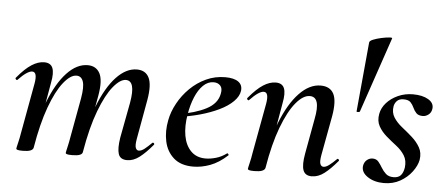

<svg xmlns="http://www.w3.org/2000/svg" viewBox="-46 -744 2000 859"><g transform="rotate(5 953.5 -314.0)"><path d="M549 9Q518 9 510 -15Q502 -39 510 -89L540 -248Q549 -299 542 -323.5Q535 -348 513 -348Q487 -348 456 -310Q425 -272 396.5 -197Q368 -122 349 -10L334 -11Q354 -132 388 -219Q422 -306 466 -352.5Q510 -399 558 -399Q597 -399 612.5 -367.5Q628 -336 616 -267L584 -89Q579 -60 583.5 -49Q588 -38 597 -38Q609 -38 623 -49Q637 -60 654 -77Q658 -81 662 -77Q666 -73 662 -69Q631 -32 604 -11.5Q577 9 549 9ZM81 8Q63 8 57 6Q51 4 51 1Q51 -3 56.5 -25Q62 -47 66 -72L107 -297Q116 -349 92 -349Q81 -349 65.5 -338.5Q50 -328 30 -307Q27 -303 22.5 -307.5Q18 -312 22 -316Q57 -358 86 -376.5Q115 -395 142 -395Q171 -395 180 -373Q189 -351 180 -306L128 -10Q124 8 81 8ZM302 8Q285 8 279 6Q273 4 273 1Q273 -3 278.5 -26Q284 -49 288 -74L320 -249Q329 -301 321 -324.5Q313 -348 291 -348Q264 -348 232.5 -308.5Q201 -269 173.5 -193.5Q146 -118 128 -10L112 -11Q131 -130 165 -217Q199 -304 243.5 -351.5Q288 -399 337 -399Q375 -399 391.5 -368Q408 -337 396 -268L349 -10Q347 8 302 8Z M846 12Q790 12 758 -16.5Q726 -45 716.5 -90Q707 -135 717 -185Q724 -223 745 -261.5Q766 -300 797.5 -331Q829 -362 869 -380.5Q909 -399 955 -399Q994 -399 1013.5 -385Q1033 -371 1030 -345Q1027 -320 1003.5 -296.5Q980 -273 941.5 -254.5Q903 -236 856 -223Q809 -210 759 -204L761 -217Q834 -228 883.5 -253.5Q933 -279 941 -324Q946 -348 935 -360Q924 -372 905 -372Q879 -372 858 -351.5Q837 -331 822.5 -296Q808 -261 801 -218Q792 -165 799.5 -122.5Q807 -80 832 -54.5Q857 -29 898 -29Q919 -29 944 -36Q969 -43 992 -60Q994 -62 997.5 -58Q1001 -54 999 -52Q961 -17 922 -2.5Q883 12 846 12Z M1378 9Q1348 9 1339.5 -15Q1331 -39 1340 -89L1369 -248Q1389 -348 1339 -348Q1309 -348 1276.5 -309Q1244 -270 1215.5 -194.5Q1187 -119 1169 -10L1152 -11Q1173 -130 1207.5 -217Q1242 -304 1287.5 -351.5Q1333 -399 1383 -399Q1426 -399 1442 -367.5Q1458 -336 1446 -267L1413 -89Q1408 -60 1412.5 -49Q1417 -38 1427 -38Q1438 -38 1452.5 -49Q1467 -60 1484 -77Q1487 -81 1491.5 -77Q1496 -73 1492 -69Q1461 -32 1434 -11.5Q1407 9 1378 9ZM1121 8Q1103 8 1097 6Q1091 4 1091 1Q1091 -3 1096.5 -25.5Q1102 -48 1106 -74L1147 -297Q1156 -349 1132 -349Q1121 -349 1105.5 -338.5Q1090 -328 1070 -307Q1067 -303 1062.5 -307.5Q1058 -312 1062 -316Q1097 -358 1126 -376.5Q1155 -395 1182 -395Q1211 -395 1220 -373Q1229 -351 1220 -306L1169 -10Q1164 8 1121 8Z M1553 -298 1582 -609Q1582 -617 1598 -623.5Q1614 -630 1634.5 -634.5Q1655 -639 1670 -640Q1685 -641 1683 -637L1568 -299Q1567 -296 1560 -295.5Q1553 -295 1553 -298Z M1702 11Q1659 11 1629 -9Q1599 -29 1603 -58Q1606 -75 1617.5 -84.5Q1629 -94 1643 -94Q1660 -94 1669.5 -82.5Q1679 -71 1687.5 -56.5Q1696 -42 1708.5 -30.5Q1721 -19 1743 -19Q1764 -19 1775 -30.5Q1786 -42 1790 -66Q1794 -98 1780 -120.5Q1766 -143 1742.5 -161Q1719 -179 1697 -198Q1675 -217 1662 -240.5Q1649 -264 1655 -296Q1660 -323 1680 -345.5Q1700 -368 1731 -382Q1762 -396 1798 -396Q1841 -396 1867 -380.5Q1893 -365 1890 -340Q1888 -322 1875.5 -312.5Q1863 -303 1850 -303Q1830 -303 1820.5 -313Q1811 -323 1805 -336.5Q1799 -350 1789.5 -360Q1780 -370 1758 -370Q1739 -370 1729 -360Q1719 -350 1716 -336Q1711 -307 1725 -285Q1739 -263 1762.5 -244.5Q1786 -226 1808.5 -206Q1831 -186 1844.5 -162Q1858 -138 1853 -106Q1848 -80 1827.5 -52.5Q1807 -25 1775 -7Q1743 11 1702 11Z"/></g></svg>

Font: Cormorant Garamond Light SemiBold
Style: Italic
Weight: 600
Italic angle: -10°
Version: Version 4.001